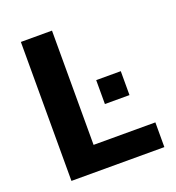

<svg xmlns="http://www.w3.org/2000/svg" viewBox="-123 -767 796 866"><g transform="rotate(-20 275.0 -333.5)"><path d="M73 0V-667H222.4V-118.6H519V0ZM333.4 -274.2V-389H451.4V-274.2Z"/></g></svg>

Font: Maven Pro VF Beta
Style: Regular
Weight: 400
Designer: Joe Prince
Foundry: Joe Prince
Version: Version 2.002